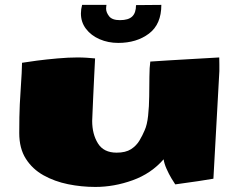

<svg xmlns="http://www.w3.org/2000/svg" viewBox="-20 -735 977 774"><path d="M364.3 18.6Q308.6 18.6 254.4 7.6Q200.2 -3.4 155.5 -28.3Q110.8 -53.2 84.2 -95Q57.6 -136.7 57.6 -198.7Q57.6 -268.1 59.8 -314.5Q62 -360.8 64.9 -399.4Q67.9 -438 68.8 -481.9Q88.9 -485.4 128.2 -490.5Q167.5 -495.6 211.9 -499.5Q256.3 -503.4 292 -503.4Q312.5 -503.4 330.1 -502.2Q347.7 -501 363.3 -499.5Q361.8 -467.8 359.6 -425.8Q357.4 -383.8 355.7 -343.8Q354 -303.7 352.8 -276.6Q351.6 -249.5 351.6 -247.6Q351.6 -194.3 374.8 -157Q397.9 -119.6 450.2 -119.6Q486.3 -119.6 508.1 -133.5Q529.8 -147.5 542.2 -168.5Q554.7 -189.5 563 -209.5Q573.2 -231.9 577.1 -268.8Q581.1 -305.7 581.5 -347.2Q582 -388.7 582.3 -426Q582.5 -463.4 585.9 -486.8Q620.6 -489.3 658.4 -491.5Q696.3 -493.7 745.6 -496.6Q794.9 -499.5 863.8 -503.4Q864.3 -489.3 864.3 -475.8Q864.3 -462.4 864.3 -448.2L840.3 -14.6Q813.5 -9.8 779.8 -4.9Q746.1 0 686.5 8.3Q681.2 1 670.9 -16.4Q660.6 -33.7 651.4 -54.4Q642.1 -75.2 639.6 -92.8Q589.4 -35.2 514.6 -8.3Q439.9 18.6 364.3 18.6ZM456.5 -562Q416 -562 381.6 -576.9Q347.2 -591.8 326.7 -618.7Q306.2 -645.5 306.2 -680.7Q306.2 -697.8 311 -715.3H409.2Q409.2 -713.9 408.4 -709.7Q407.7 -705.6 407.7 -700.2Q407.7 -685.1 419.9 -669.4Q432.1 -653.8 463.4 -653.8Q497.6 -653.8 512.9 -668.5Q528.3 -683.1 528.3 -714.4L630.4 -715.3Q630.4 -637.2 580.6 -599.6Q530.8 -562 456.5 -562Z"/></svg>

Font: Seymour One
Style: Regular
Weight: 400
Designer: Vernon Adams
Foundry: Vernon Adams
Version: Version 1.100; ttfautohint (v1.8.4.7-5d5b);gftools[0.9.33]